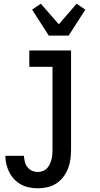

<svg xmlns="http://www.w3.org/2000/svg" viewBox="-20 -792 540 1035"><path d="M185 223Q161 223 138 218.5Q115 214 94.5 203Q74 192 57.5 175Q41 158 30.5 137.5Q20 117 14.5 94Q9 71 9 48H109Q110 64 114 80Q118 96 128 109Q138 122 153 128.5Q168 135 185 135Q198 135 211 130Q224 125 233 115.5Q242 106 248 93.5Q254 81 257.5 68Q261 55 262 41.5Q263 28 263 15V-432H138V-520H363V15Q363 41 359.5 67Q356 93 346.5 117Q337 141 321 162Q305 183 283.5 197Q262 211 236.5 217Q211 223 185 223ZM243 -600 153 -740 200 -772 297 -661 393 -772 440 -740 350 -600Z"/></svg>

Font: Iosevka Custom Semibold
Style: Regular
Weight: 600
Designer: Belleve Invis
Foundry: Belleve Invis
Version: Version 27.0.2; ttfautohint (v1.8.4)